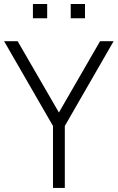

<svg xmlns="http://www.w3.org/2000/svg" viewBox="-20 -922 578 942"><path d="M327 -832.5V-902.5H397V-832.5ZM141.5 -832.5V-902.5H211.5V-832.5ZM240 0V-304L0 -720H66.5L269 -370L471 -720H537.5L298 -304V0Z"/></svg>

Font: Manrope ExtraLight Light
Style: Regular
Weight: 300
Version: Version 4.504